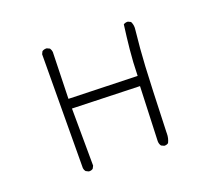

<svg xmlns="http://www.w3.org/2000/svg" viewBox="-126 -910 1252 1109"><g transform="rotate(-20 500.0 -355.0)"><path d="M708 25.4Q721.7 25.4 731 18.1Q743.7 -7.3 743.7 -37.1Q743.7 -41 743.7 -44.9Q753.4 -337.4 759.3 -443.8Q765.1 -550.3 776.9 -657.2Q778.3 -668.5 778.3 -674.8Q778.3 -695.3 769.5 -712.4L753.4 -720.2Q751.5 -720.7 749.5 -720.7Q735.8 -720.7 725.6 -713.9Q715.8 -641.6 708.3 -567.1Q700.7 -492.7 698.7 -406.7L277.8 -418.9L285.6 -704.6Q284.2 -716.8 276.9 -728L260.3 -735.8Q258.3 -736.3 256.3 -736.3Q241.7 -736.3 231 -729L223.1 -712.9L219.2 -14.2Q220.7 -2 228 6.8L244.6 15.1Q246.6 15.6 248.5 15.6Q262.7 15.6 271.5 8.3L279.8 -7.8L277.8 -359.4L691.4 -346.7L678.7 -13.2Q678.7 4.4 688 17.1L704.6 24.9Q706.5 25.4 708 25.4Z"/></g></svg>

Font: NaikaiFont
Style: Light
Weight: 300
Version: Version 1.89